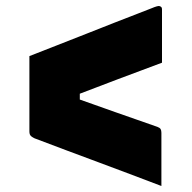

<svg xmlns="http://www.w3.org/2000/svg" viewBox="-20 -619 640 640"><path d="M78 -432Q121 -449 170 -468Q219 -487 268 -506.5Q317 -526 360.5 -543Q404 -560 436.5 -572.5Q469 -585 484 -591Q496 -596 501.5 -597.5Q507 -599 510 -599Q512 -599 514 -598Q516 -597 517.5 -595.5Q519 -594 519.5 -592Q520 -590 520 -587Q520 -543 520 -499Q520 -455 520 -410Q483 -396 446.5 -382.5Q410 -369 373 -355Q336 -341 299.5 -327Q263 -313 226 -299L246 -344V-257L224 -295Q259 -283 294.5 -270Q330 -257 365 -245Q400 -233 435 -220.5Q470 -208 505 -196Q513 -193 515.5 -188.5Q518 -184 518 -176Q518 -132 518 -88Q518 -44 518 1Q465 -19 412.5 -39Q360 -59 307 -78.5Q254 -98 201 -118Q148 -138 95 -158Q89 -161 85 -164Q81 -167 79.5 -171Q78 -175 78 -181Q78 -244 78 -306.5Q78 -369 78 -432Z"/></svg>

Font: Recursive Monospace Black
Style: Regular
Weight: 900
Version: Version 1.047